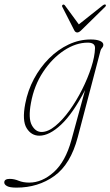

<svg xmlns="http://www.w3.org/2000/svg" viewBox="-100 -613 505 878"><path d="M255.5 14.5Q223 138 148.8 191.5Q74.5 245 -24.5 245Q-55 245 -67.8 238Q-80.5 231 -80.5 221.5Q-80.5 205 -55.5 205Q-35.5 205 -14.8 213.5Q6 222 33.5 222Q92.5 222 146 174Q199.5 126 226.5 27.5L289 -201Q233 -93 179.2 -42.8Q125.5 7.5 80 7.5Q43 7.5 21.8 -27Q0.5 -61.5 15.5 -139Q27 -199 55.2 -252Q83.5 -305 124.2 -345.8Q165 -386.5 213.8 -409.5Q262.5 -432.5 315 -432.5Q341.5 -432.5 357 -426Q372.5 -419.5 372.5 -408.5Q372.5 -400.5 367 -394.5Q361.5 -388.5 359.5 -381ZM41.5 -142Q28.5 -71.5 45.5 -40.5Q62.5 -9.5 90 -9.5Q119.5 -9.5 152.8 -36.8Q186 -64 217.8 -108Q249.5 -152 275.5 -203.8Q301.5 -255.5 317.5 -305.2Q333.5 -355 334.5 -392.5Q335.5 -418 301.5 -418Q247 -418 192.8 -382.2Q138.5 -346.5 97.2 -284.2Q56 -222 41.5 -142ZM272.5 -475.5Q261.5 -464.5 253.5 -464.5Q244 -464.5 239 -475.5L185 -581.5Q181.5 -587.5 187.5 -591.5Q192 -594 197 -588L260.5 -501.5L369.5 -588Q379.5 -595 383 -591.5Q386.5 -587 380.5 -581.5Z"/></svg>

Font: Fraunces 144pt S050 Thin
Style: Italic
Weight: 100
Italic angle: -16°
Version: Version 1.000; ttfautohint (v1.8.3)